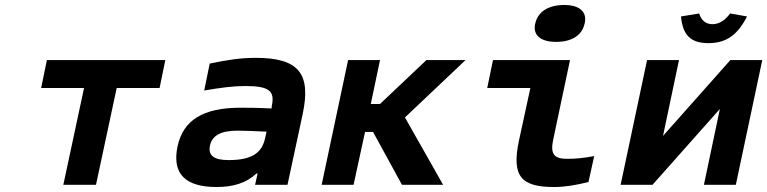

<svg xmlns="http://www.w3.org/2000/svg" viewBox="-20 -741 3077 770"><path d="M234 0H365L448 -388H620L643 -500H168L145 -388H317Z M1006 -509C945 -509 893 -501 821 -486L799 -378C862 -389 915 -396 963 -396C1059 -396 1083 -377 1070 -316L1069 -306C1011 -309 968 -309 945 -309C795 -309 715 -260 692 -154C669 -44 723 9 849 9C913 9 967 -6 1008 -45H1013L1003 0H1133L1194 -284C1228 -445 1179 -509 1006 -509ZM822 -157C831 -198 866 -217 933 -217C960 -217 1007 -215 1049 -213L1043 -186C1030 -128 991 -99 897 -99C838 -99 814 -117 822 -157Z M1376 -500 1270 0H1398L1444 -212H1476L1592 0H1757L1604 -270L1847 -500H1690L1504 -324H1467L1504 -500Z M2254 -104C2201 -104 2186 -124 2199 -183L2266 -500H1957L1934 -388H2107L2061 -176C2031 -34 2070 9 2202 9C2245 9 2287 2 2340 -11L2363 -115C2320 -107 2288 -104 2254 -104ZM2126 -645C2117 -601 2146 -573 2211 -573C2274 -573 2315 -601 2324 -645L2325 -648C2335 -693 2305 -721 2243 -721C2178 -721 2137 -693 2127 -648Z M2469 0H2597L2867 -304L2803 0H2931L3037 -500H2909L2639 -196L2703 -500H2575ZM2711 -675 2784 -687C2792 -660 2810 -644 2837 -644C2865 -644 2888 -660 2908 -687L2976 -675C2938 -601 2893 -568 2821 -568C2749 -568 2718 -601 2711 -675Z"/></svg>

Font: LT Wave Mono Bold
Style: Italic
Weight: 700
Designer: Daniel Lyons
Version: Version 2.5 (Glyphs App)